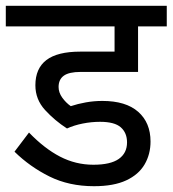

<svg xmlns="http://www.w3.org/2000/svg" viewBox="-30 -642 595 662"><path d="M315 -222Q285 -222 255 -216Q225 -210 201 -199Q159 -226 125.5 -262.5Q92 -299 92 -348Q92 -406 130 -435Q168 -464 247 -464H365V-551H-10V-622H545V-551H446V-394H248Q208 -394 190 -381Q172 -368 172 -342Q172 -323 184.5 -305.5Q197 -288 214 -276Q238 -284 266 -289Q294 -294 323 -294Q404 -294 446.5 -256.5Q489 -219 489 -154Q489 -110 468.5 -75Q448 -40 405 -20Q362 0 294 0Q208 0 140.5 -33.5Q73 -67 20 -119L70 -185Q123 -130 177 -102Q231 -74 292 -74Q351 -74 379.5 -94Q408 -114 408 -151Q408 -184 386.5 -203Q365 -222 315 -222Z"/></svg>

Font: uhindi15
Style: Book
Weight: 400
Designer: Jelle Bosma - Monotype Design Team
Foundry: Monotype Imaging Inc.
Version: Version 2.003